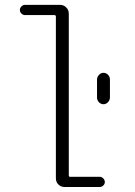

<svg xmlns="http://www.w3.org/2000/svg" viewBox="-20 -750 540 770"><path d="M369.1 -430.7Q369.1 -441.4 377 -449.7Q384.8 -458 395 -458Q405.3 -458 413.1 -450.2Q420.9 -442.4 420.9 -430.7V-359.4Q420.9 -348.6 413.1 -340.3Q405.3 -332 395 -332Q384.8 -332 377 -339.8Q369.1 -347.7 369.1 -359.4ZM80.1 -689.5Q72.3 -689.5 65.9 -695.8Q59.6 -702.1 59.6 -710Q59.6 -717.8 65.9 -724.1Q72.3 -730.5 80.1 -730.5H220.7Q235.4 -730.5 245.6 -720.2Q255.9 -710 255.9 -695.3V-45.9Q255.9 -41 260.7 -41H379.9Q387.7 -41 394 -34.7Q400.4 -28.3 400.4 -20Q400.4 -11.7 394 -5.9Q387.7 0 379.9 0H239.3Q224.6 0 214.4 -9.8Q204.1 -19.5 204.1 -35.2V-683.6Q204.1 -688.5 199.2 -689.5Z"/></svg>

Font: Rounded-L Mgen+ 1mn light
Style: Regular
Weight: 200
Designer: [Source Han Sans]
Ryoko NISHIZUKA  (kana & ideographs); Paul D. Hunt (Latin, Greek & Cyrillic); Wenlong ZHANG  (bopomofo
Version: Version 1.059.20150602